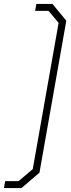

<svg xmlns="http://www.w3.org/2000/svg" viewBox="-54 -836 361 973"><path d="M282 -731 146 39 55 117H-34L-28 82H40L112 21L243 -720L192 -781H124L130 -816H212Z"/></svg>

Font: Chakra Petch ExtraLight
Style: Italic
Weight: 275
Italic angle: -10°
Designer: Katatrad Aksorn Co.,Ltd.
Foundry: Cadson Demak Co.,Ltd.
Version: Version 1.000; ttfautohint (v1.6)